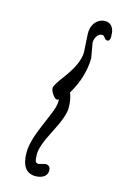

<svg xmlns="http://www.w3.org/2000/svg" viewBox="-106 -571 479 761"><g transform="rotate(15 133.5 -190.0)"><path d="M178.7 -381.8 174.3 -458.5Q174.3 -498.5 202.6 -516.1Q214.8 -523.4 227.5 -523.4Q253.9 -523.4 263.2 -497.6Q267.1 -486.8 266.8 -469Q266.6 -451.2 255.4 -450.7Q249 -450.7 243.2 -458.7Q237.3 -466.8 231.9 -467.3Q212.9 -467.3 204.6 -444.3Q201.7 -436 201.7 -428.2L212.4 -367.2Q211.9 -290 166.5 -213.9Q177.2 -188 177.2 -153.3Q177.2 -118.7 140.1 -48.1Q103 22.5 103 54.2Q103 85.9 108.9 89.1Q114.7 92.3 118.7 92.3L145.5 85Q167 85 167 106.7Q167 128.4 144.5 137.7Q132.8 142.1 120.1 142.1Q61.5 142.1 61.5 59.6Q61.5 16.6 92 -54.2Q122.6 -125 127 -141.4Q131.3 -157.7 131.3 -166.3Q131.3 -174.8 130.4 -177.2Q129.9 -173.3 123 -173.1Q116.2 -172.9 105.7 -187.5Q95.2 -202.1 95 -213.1Q94.7 -224.1 126 -265.6Q178.7 -335.4 178.7 -381.8Z"/></g></svg>

Font: Kristi
Style: Regular
Weight: 400
Italic angle: -15°
Version: Version 1.004